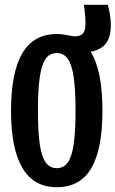

<svg xmlns="http://www.w3.org/2000/svg" viewBox="-20 -778 486 808"><path d="M26.4 -311.5Q26.4 -473.6 74.2 -554.2Q122 -634.8 218.8 -634.8Q234.2 -634.8 246.9 -632.8Q259.6 -630.9 269.5 -628.9Q287.1 -625 295.9 -625Q318.4 -625 329.1 -637.2Q339.8 -649.4 339.8 -679.4Q339.8 -711.9 333 -757.8H433.6Q439.5 -738.3 442.9 -715.3Q446.3 -692.4 446.3 -670.9Q446.3 -622.1 425.8 -595.2Q405.3 -568.4 361.3 -560.5Q411.1 -482.4 411.1 -311.5Q411.1 -150.4 364.3 -70.3Q317.5 9.8 218.8 9.8Q122.1 9.8 74.2 -71.3Q26.4 -152.3 26.4 -311.5ZM218.8 -70.3Q248 -70.3 265.1 -94.2Q282.2 -118 290 -170.3Q297.9 -222.5 297.9 -311.5Q297.9 -401.4 290 -454.2Q282.2 -506.9 265 -530.8Q247.9 -554.7 218.7 -554.7Q189.5 -554.7 172.4 -530.8Q155.3 -507 147.5 -454.3Q139.6 -401.5 139.6 -311.6Q139.6 -222.7 147.5 -170.3Q155.3 -118 172.5 -94.2Q189.6 -70.3 218.8 -70.3Z"/></svg>

Font: Sudo Var
Style: Regular
Weight: 400
Monospace: yes
Designer: Jens Kutilek
Foundry: Jens Kutilek
Version: Version 0.065;FEAKit 1.0